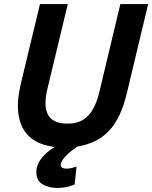

<svg xmlns="http://www.w3.org/2000/svg" viewBox="-20 -713 750 946"><path d="M262 213Q222 213 190.5 195.5Q159 178 159 133Q159 103 180.5 72Q202 41 249 11Q185 3 145 -24Q105 -51 86.5 -94Q68 -137 68 -191Q68 -216 72 -243Q76 -270 82 -298L177 -693H314L215 -281Q210 -261 207 -241.5Q204 -222 204 -205Q204 -176 214 -153Q224 -130 248 -117Q272 -104 314 -104Q359 -104 389 -122.5Q419 -141 439 -177Q459 -213 471 -266L573 -693H710L605 -254Q576 -131 517 -68.5Q458 -6 361 9Q315 41 297 63.5Q279 86 279 99Q279 109 287 113.5Q295 118 309 118Q322 118 336 114Q350 110 357 108L348 196Q329 204 307 208.5Q285 213 262 213Z"/></svg>

Font: Ubuntu Sans
Style: Bold Italic
Weight: 700
Italic angle: -13.5°
Designer: Dalton Maag Ltd
Foundry: Dalton Maag Ltd
Version: Version 1.006